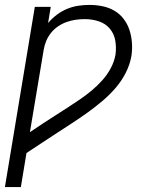

<svg xmlns="http://www.w3.org/2000/svg" viewBox="-21 -548 641 783"><path d="M-1 215 121 -520H186L175 -454Q191 -473 211 -488Q231 -503 253 -512Q275 -521 298 -524.5Q321 -528 344 -528Q371 -528 397.5 -522.5Q424 -517 446 -504Q468 -491 483.5 -470.5Q499 -450 507 -425.5Q515 -401 517 -374Q519 -347 515 -320Q509 -285 492 -251.5Q475 -218 450.5 -189.5Q426 -161 397 -136.5Q368 -112 337.5 -90Q307 -68 275.5 -47.5Q244 -27 212.5 -6.5Q181 14 150 34.5Q119 55 87 76L64 215ZM101 -9Q126 -26 151 -42.5Q176 -59 202 -75.5Q228 -92 253.5 -108.5Q279 -125 304 -142Q329 -159 352.5 -178.5Q376 -198 396.5 -221Q417 -244 431 -270.5Q445 -297 450 -325Q454 -355 449 -383Q444 -411 426.5 -431.5Q409 -452 382 -461Q355 -470 325 -470Q307 -470 288.5 -467.5Q270 -465 251.5 -458.5Q233 -452 216.5 -441Q200 -430 187.5 -414.5Q175 -399 167.5 -381Q160 -363 157 -344Z"/></svg>

Font: Iosevka Light Extended
Style: Italic
Weight: 300
Width: 7
Italic angle: -9°
Monospace: yes
Designer: Belleve Invis
Foundry: Belleve Invis
Version: Version 32.5.0; ttfautohint (v1.8.4)